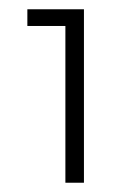

<svg xmlns="http://www.w3.org/2000/svg" viewBox="-20 -800 271 414"><path d="M121 -744H39V-780H161V-406H121Z"/></svg>

Font: Gmarket Sans TTF Light
Style: Regular
Weight: 300
Designer: Creative Director : Sungho Lee; Art Director : Kiwoong Choi; Project Manager : Sori Yang, Jongwook Yoon; Font Designer :
Foundry: Sandoll Inc.
Version: Version 1.000;hotconv 1.0.109;makeotfexe 2.5.65596